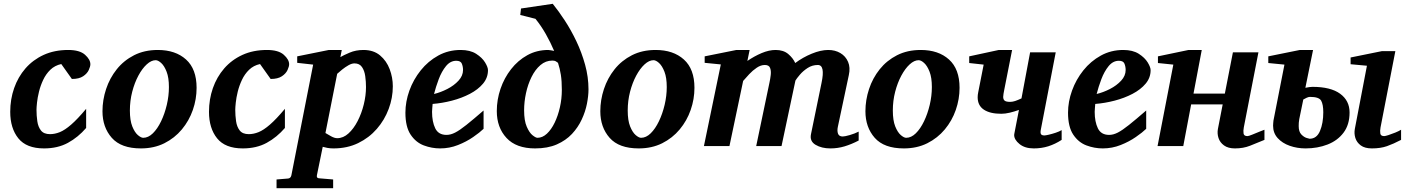

<svg xmlns="http://www.w3.org/2000/svg" viewBox="-20 -760 7310 999"><path d="M450.2 -425.8Q450.2 -414.1 441.9 -395.8Q433.6 -377.4 412.6 -363.3Q391.6 -349.1 354 -349.1L298.8 -426.8Q265.1 -419.4 241.9 -397Q218.8 -374.5 204.6 -344.2Q190.4 -314 182.9 -283Q175.3 -252 172.6 -226.6Q169.9 -201.2 169.9 -189Q169.9 -158.7 174.1 -129.4Q178.2 -100.1 193.1 -81.1Q208 -62 240.2 -62Q265.1 -62 291.3 -72.5Q317.4 -83 350.3 -111.6Q383.3 -140.1 428.2 -193.8V-94.2Q386.7 -45.9 333.5 -16.8Q280.3 12.2 209 12.2Q117.7 12.2 75.4 -40.3Q33.2 -92.8 33.2 -178.2Q33.2 -243.2 53.5 -301.3Q73.7 -359.4 112.5 -404.1Q151.4 -448.7 207.3 -474.4Q263.2 -500 335 -500Q394.5 -500 422.4 -475.1Q450.2 -450.2 450.2 -425.8Z M1002.9 -303.2Q1002.9 -244.1 983.4 -188Q963.9 -131.8 926.3 -86.7Q888.7 -41.5 835 -14.6Q781.2 12.2 712.9 12.2Q610.4 12.2 561.8 -42.7Q513.2 -97.7 513.2 -181.2Q513.2 -239.7 532 -296.6Q550.8 -353.5 587.4 -399.4Q624 -445.3 677.7 -472.7Q731.4 -500 800.8 -500Q893.1 -500 948 -450.4Q1002.9 -400.9 1002.9 -303.2ZM858.9 -307.1Q858.9 -356 846.9 -386.7Q835 -417.5 818.8 -432.1Q802.7 -446.8 790 -446.8Q767.1 -446.8 743.4 -425Q719.7 -403.3 700 -366.5Q680.2 -329.6 668 -282.7Q655.8 -235.8 655.8 -185.1Q655.8 -133.8 668.2 -102.5Q680.7 -71.3 697.3 -57.1Q713.9 -43 725.1 -43Q751.5 -43 775.4 -66.4Q799.3 -89.8 818.1 -128.9Q836.9 -168 847.9 -214.6Q858.9 -261.2 858.9 -307.1Z M1484.4 -425.8Q1484.4 -414.1 1476.1 -395.8Q1467.8 -377.4 1446.8 -363.3Q1425.8 -349.1 1388.2 -349.1L1333 -426.8Q1299.3 -419.4 1276.1 -397Q1252.9 -374.5 1238.8 -344.2Q1224.6 -314 1217 -283Q1209.5 -252 1206.8 -226.6Q1204.1 -201.2 1204.1 -189Q1204.1 -158.7 1208.3 -129.4Q1212.4 -100.1 1227.3 -81.1Q1242.2 -62 1274.4 -62Q1299.3 -62 1325.4 -72.5Q1351.6 -83 1384.5 -111.6Q1417.5 -140.1 1462.4 -193.8V-94.2Q1420.9 -45.9 1367.7 -16.8Q1314.5 12.2 1243.2 12.2Q1151.9 12.2 1109.6 -40.3Q1067.4 -92.8 1067.4 -178.2Q1067.4 -243.2 1087.6 -301.3Q1107.9 -359.4 1146.7 -404.1Q1185.5 -448.7 1241.5 -474.4Q1297.4 -500 1369.1 -500Q1428.7 -500 1456.5 -475.1Q1484.4 -450.2 1484.4 -425.8Z M1418.9 219.2V173.8L1479 168.9Q1492.7 167.5 1496.1 151.9L1609.4 -423.8L1526.4 -433.1V-466.8L1690.9 -500H1758.3L1751 -462.9Q1766.6 -472.2 1799.1 -486.1Q1831.5 -500 1871.1 -500Q1923.8 -500 1957.5 -471.7Q1991.2 -443.4 2007.6 -399.9Q2023.9 -356.4 2023.9 -311Q2023.9 -251 2002.4 -193.4Q1981 -135.7 1940.7 -89.4Q1900.4 -43 1843.5 -15.4Q1786.6 12.2 1715.3 12.2Q1697.3 12.2 1683.1 9.5Q1668.9 6.8 1659.2 3.9L1628.9 151.9Q1625.5 168 1644 168L1713.4 173.8V219.2ZM1734.4 -41Q1766.1 -41 1793.2 -65.7Q1820.3 -90.3 1840.8 -130.1Q1861.3 -169.9 1872.8 -216.6Q1884.3 -263.2 1884.3 -307.1Q1884.3 -335 1880.4 -363.5Q1876.5 -392.1 1863.5 -411.1Q1850.6 -430.2 1824.2 -430.2Q1810.1 -430.2 1793 -420.4Q1775.9 -410.6 1760 -397.9Q1744.1 -385.3 1734.4 -376L1673.3 -67.9Q1685.1 -60.5 1702.9 -50.8Q1720.7 -41 1734.4 -41Z M2519 -395Q2519 -355.5 2493.2 -324.7Q2467.3 -293.9 2424.8 -271.7Q2382.3 -249.5 2331.5 -236.3Q2280.8 -223.1 2231 -219.2Q2230.5 -210 2229.2 -198.2Q2228 -186.5 2228 -178.2Q2228 -126.5 2244.6 -92.3Q2261.2 -58.1 2303.2 -58.1Q2324.7 -58.1 2348.1 -70.1Q2371.6 -82 2406.5 -109.9Q2441.4 -137.7 2496.1 -185.1V-89.8Q2476.6 -70.8 2441.9 -46.9Q2407.2 -22.9 2363 -5.4Q2318.8 12.2 2270 12.2Q2226.6 12.2 2185.1 -3.4Q2143.6 -19 2116.5 -59.6Q2089.4 -100.1 2089.4 -173.8Q2089.4 -231 2110.1 -288.6Q2130.9 -346.2 2169.2 -394Q2207.5 -441.9 2260.3 -470.9Q2313 -500 2377 -500Q2426.3 -500 2457.5 -480Q2488.8 -460 2503.9 -435.1Q2519 -410.2 2519 -395ZM2389.2 -396Q2389.2 -413.1 2383.1 -428.5Q2377 -443.8 2354 -443.8Q2323.2 -443.8 2300.5 -416Q2277.8 -388.2 2262.7 -347.9Q2247.6 -307.6 2238.3 -271Q2272.9 -279.3 2307.6 -297.1Q2342.3 -314.9 2365.7 -340.3Q2389.2 -365.7 2389.2 -396Z M3042 -294.9Q3042 -261.2 3033.9 -220.2Q3025.9 -179.2 3006.8 -138.2Q2987.8 -97.2 2956.1 -63.2Q2924.3 -29.3 2877 -8.5Q2829.6 12.2 2764.2 12.2Q2666 12.2 2615.5 -42.2Q2564.9 -96.7 2564.9 -182.1Q2564.9 -241.2 2584.2 -297.9Q2603.5 -354.5 2639.2 -400.1Q2674.8 -445.8 2723.9 -472.9Q2772.9 -500 2833 -500Q2837.9 -500 2847.9 -498Q2857.9 -496.1 2863.3 -495.1Q2844.2 -540 2819.8 -583Q2795.4 -626 2766.1 -662.1L2687 -682.1L2690.9 -715.8L2856 -740.2Q2885.7 -703.6 2918.2 -654.1Q2950.7 -604.5 2978.8 -545.7Q3006.8 -486.8 3024.4 -423.1Q3042 -359.4 3042 -294.9ZM2903.3 -292Q2903.3 -338.4 2898.2 -370.8Q2893.1 -403.3 2883.3 -433.1Q2877.9 -437.5 2871.6 -441.2Q2865.2 -444.8 2854 -444.8Q2819.3 -444.8 2792 -421.4Q2764.6 -397.9 2745.6 -359.4Q2726.6 -320.8 2716.8 -275.4Q2707 -230 2707 -186Q2707 -132.3 2720.7 -100.8Q2734.4 -69.3 2751 -56.2Q2767.6 -43 2776.4 -43Q2802.7 -43 2825.7 -64.5Q2848.6 -85.9 2866 -121.8Q2883.3 -157.7 2893.3 -201.9Q2903.3 -246.1 2903.3 -292Z M3593.3 -303.2Q3593.3 -244.1 3573.7 -188Q3554.2 -131.8 3516.6 -86.7Q3479 -41.5 3425.3 -14.6Q3371.6 12.2 3303.2 12.2Q3200.7 12.2 3152.1 -42.7Q3103.5 -97.7 3103.5 -181.2Q3103.5 -239.7 3122.3 -296.6Q3141.1 -353.5 3177.7 -399.4Q3214.4 -445.3 3268.1 -472.7Q3321.8 -500 3391.1 -500Q3483.4 -500 3538.3 -450.4Q3593.3 -400.9 3593.3 -303.2ZM3449.2 -307.1Q3449.2 -356 3437.3 -386.7Q3425.3 -417.5 3409.2 -432.1Q3393.1 -446.8 3380.4 -446.8Q3357.4 -446.8 3333.7 -425Q3310.1 -403.3 3290.3 -366.5Q3270.5 -329.6 3258.3 -282.7Q3246.1 -235.8 3246.1 -185.1Q3246.1 -133.8 3258.5 -102.5Q3271 -71.3 3287.6 -57.1Q3304.2 -43 3315.4 -43Q3341.8 -43 3365.7 -66.4Q3389.6 -89.8 3408.4 -128.9Q3427.2 -168 3438.2 -214.6Q3449.2 -261.2 3449.2 -307.1Z M4447.8 -28.8Q4410.2 -9.3 4374.5 1.5Q4338.9 12.2 4300.3 12.2Q4254.9 12.2 4223.4 -6.6Q4191.9 -25.4 4199.7 -62L4254.4 -328.1Q4274.4 -421.9 4235.4 -421.9Q4206.1 -421.9 4182.1 -406.2Q4158.2 -390.6 4141.8 -371.3Q4125.5 -352.1 4118.7 -340.8L4046.4 0H3914.6L3983.4 -329.1Q3987.8 -348.6 3990.2 -370.1Q3992.7 -391.6 3986.8 -406.7Q3981 -421.9 3959.5 -421.9Q3938.5 -421.9 3917.5 -407.7Q3896.5 -393.6 3878.2 -374Q3859.9 -354.5 3846.7 -338.9L3775.4 0H3642.6L3730.5 -424.8L3646.5 -433.1V-466.8L3811.5 -500H3880.4L3868.7 -442.9Q3904.8 -467.8 3943.1 -483.9Q3981.4 -500 4015.6 -500Q4056.6 -500 4081.5 -478.8Q4106.4 -457.5 4117.7 -432.1Q4156.7 -461.4 4203.6 -480.7Q4250.5 -500 4289.6 -500Q4325.2 -500 4352.5 -483.9Q4379.9 -467.8 4392.6 -438.2Q4405.3 -408.7 4396.5 -369.1L4339.4 -100.1Q4335 -79.1 4340.3 -64.5Q4345.7 -49.8 4364.7 -49.8Q4375 -49.8 4400.9 -57.1Q4426.8 -64.5 4447.8 -75.2Z M4972.7 -303.2Q4972.7 -244.1 4953.1 -188Q4933.6 -131.8 4896 -86.7Q4858.4 -41.5 4804.7 -14.6Q4751 12.2 4682.6 12.2Q4580.1 12.2 4531.5 -42.7Q4482.9 -97.7 4482.9 -181.2Q4482.9 -239.7 4501.7 -296.6Q4520.5 -353.5 4557.1 -399.4Q4593.8 -445.3 4647.5 -472.7Q4701.2 -500 4770.5 -500Q4862.8 -500 4917.7 -450.4Q4972.7 -400.9 4972.7 -303.2ZM4828.6 -307.1Q4828.6 -356 4816.7 -386.7Q4804.7 -417.5 4788.6 -432.1Q4772.5 -446.8 4759.8 -446.8Q4736.8 -446.8 4713.1 -425Q4689.5 -403.3 4669.7 -366.5Q4649.9 -329.6 4637.7 -282.7Q4625.5 -235.8 4625.5 -185.1Q4625.5 -133.8 4637.9 -102.5Q4650.4 -71.3 4667 -57.1Q4683.6 -43 4694.8 -43Q4721.2 -43 4745.1 -66.4Q4769 -89.8 4787.8 -128.9Q4806.6 -168 4817.6 -214.6Q4828.6 -261.2 4828.6 -307.1Z M5503.9 -32.2Q5470.2 -10.3 5434.8 1Q5399.4 12.2 5358.9 12.2Q5312.5 12.2 5284.7 -10.5Q5256.8 -33.2 5256.8 -57.6Q5256.8 -60.1 5257.8 -64.9L5281.7 -188Q5258.8 -179.7 5234.4 -173.8Q5210 -168 5189.9 -168Q5131.3 -168 5099.1 -189.5Q5066.9 -210.9 5066.9 -253.9Q5066.9 -266.1 5069.8 -279.8L5098.1 -423.8L5022.9 -432.1V-466.8L5176.8 -500H5246.1L5205.1 -292Q5203.1 -281.2 5201.4 -272Q5199.7 -262.7 5199.7 -255.9Q5199.7 -242.7 5207.3 -236.3Q5214.8 -230 5235.8 -230Q5248.5 -230 5261.7 -234.4Q5274.9 -238.8 5294.9 -248L5339.8 -487.8H5473.1L5396 -87.9Q5394 -78.6 5394 -71.8Q5394 -55.2 5413.1 -55.2Q5419.9 -55.2 5436.8 -59.1Q5453.6 -63 5472.7 -69.3Q5491.7 -75.7 5503.9 -83Z M5966.8 -395Q5966.8 -355.5 5940.9 -324.7Q5915 -293.9 5872.6 -271.7Q5830.1 -249.5 5779.3 -236.3Q5728.5 -223.1 5678.7 -219.2Q5678.2 -210 5677 -198.2Q5675.8 -186.5 5675.8 -178.2Q5675.8 -126.5 5692.4 -92.3Q5709 -58.1 5751 -58.1Q5772.5 -58.1 5795.9 -70.1Q5819.3 -82 5854.2 -109.9Q5889.2 -137.7 5943.8 -185.1V-89.8Q5924.3 -70.8 5889.6 -46.9Q5855 -22.9 5810.8 -5.4Q5766.6 12.2 5717.8 12.2Q5674.3 12.2 5632.8 -3.4Q5591.3 -19 5564.2 -59.6Q5537.1 -100.1 5537.1 -173.8Q5537.1 -231 5557.9 -288.6Q5578.6 -346.2 5616.9 -394Q5655.3 -441.9 5708 -470.9Q5760.7 -500 5824.7 -500Q5874 -500 5905.3 -480Q5936.5 -460 5951.7 -435.1Q5966.8 -410.2 5966.8 -395ZM5836.9 -396Q5836.9 -413.1 5830.8 -428.5Q5824.7 -443.8 5801.8 -443.8Q5771 -443.8 5748.3 -416Q5725.6 -388.2 5710.4 -347.9Q5695.3 -307.6 5686 -271Q5720.7 -279.3 5755.4 -297.1Q5790 -314.9 5813.5 -340.3Q5836.9 -365.7 5836.9 -396Z M6559.1 -32.2Q6519 -15.6 6484.1 -1.7Q6449.2 12.2 6405.8 12.2Q6370.1 12.2 6348.9 -3.2Q6327.6 -18.6 6320.1 -41.7Q6312.5 -64.9 6316.9 -88.9L6341.8 -216.8H6177.7L6136.7 0H6002.9L6085 -423.8L6004.9 -432.1V-466.8L6164.1 -500H6232.9L6189.9 -272.9H6353L6395 -487.8H6527.8L6451.7 -97.2Q6448.2 -79.1 6450.4 -65.4Q6452.6 -51.8 6470.7 -51.8Q6476.6 -51.8 6495.8 -59.6Q6515.1 -67.4 6534.4 -75.4Q6553.7 -83.5 6559.1 -85Z M6772.9 12.2Q6729 12.2 6690.4 -1.5Q6651.9 -15.1 6627.9 -41.5Q6604 -67.9 6604 -106Q6604 -112.8 6604.7 -119.1Q6605.5 -125.5 6606 -132.8L6663.1 -423.8L6579.1 -432.1V-466.8L6743.2 -500H6812L6772 -303.2Q6795.4 -308.1 6809.1 -308.1Q6903.8 -308.1 6952.9 -272.2Q7002 -236.3 7002 -174.8Q7002 -111.3 6970.7 -69.8Q6939.5 -28.3 6887.5 -8.1Q6835.4 12.2 6772.9 12.2ZM6793.9 -38.1Q6831.1 -38.1 6848.1 -78.6Q6865.2 -119.1 6865.2 -175.8Q6865.2 -216.3 6854.2 -236.1Q6843.3 -255.9 6795.9 -255.9Q6788.6 -255.9 6778.3 -251.2Q6768.1 -246.6 6761.2 -242.2L6740.2 -140.1Q6738.3 -130.4 6737.8 -121.3Q6737.3 -112.3 6737.3 -104Q6737.3 -74.7 6751 -60.5Q6764.6 -46.4 6778.6 -42.2Q6792.5 -38.1 6793.9 -38.1ZM7118.2 12.2Q7081.5 12.2 7060.5 -3.2Q7039.6 -18.6 7032.2 -41.7Q7024.9 -64.9 7029.3 -88.9L7092.3 -418L7007.3 -425.8V-460.9L7170.9 -494.1H7240.2L7163.1 -97.2Q7159.7 -79.1 7161.9 -65.4Q7164.1 -51.8 7182.1 -51.8Q7187.5 -51.8 7204.3 -57.1Q7221.2 -62.5 7240.2 -70.3Q7259.3 -78.1 7270 -85V-32.2Q7230 -11.2 7196.5 0.5Q7163.1 12.2 7118.2 12.2Z"/></svg>

Font: Charis
Style: Bold Italic
Weight: 700
Italic angle: -11°
Designer: Walt Agee, Miriam Martin, Annie Olsen, Victor Gaultney, Lorna Priest, Alan Ward, Bob Hallissy, Martin Hosken, Sharon Cor
Foundry: SIL Global
Version: Version 7.000